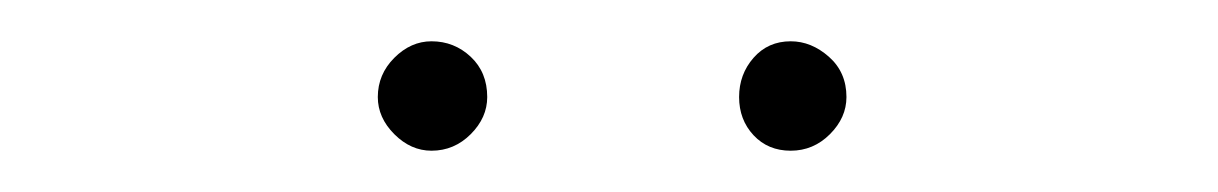

<svg xmlns="http://www.w3.org/2000/svg" viewBox="-20 -661 590 93"><path d="M189 -588Q179 -588 171 -596Q163 -604 163 -614Q163 -625 171 -633Q179 -641 189 -641Q200 -641 208 -633.5Q216 -626 216 -614Q216 -604 208 -596Q200 -588 189 -588ZM363 -588Q352 -588 345 -595.5Q338 -603 338 -614Q338 -625 345 -633Q352 -641 363 -641Q373 -641 381.5 -633.5Q390 -626 390 -614Q390 -604 382 -596Q374 -588 363 -588Z"/></svg>

Font: Inconsolata SemiExpanded ExtraLight
Style: Regular
Weight: 200
Width: 6
Monospace: yes
Designer: Raph Levien, Cyreal, Brenton Simpson
Foundry: Raph Levien, Cyreal, Google
Version: Version 3.001; ttfautohint (v1.8.2.53-6de2)